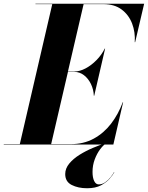

<svg xmlns="http://www.w3.org/2000/svg" viewBox="-68 -770 788 1023"><path d="M541 148Q533.5 162 516.2 182Q499 202 469.8 217.5Q440.5 233 396 233Q348.5 233 314 215.5Q279.5 198 279.5 157.5Q279.5 127.5 301 101.5Q322.5 75.5 356.2 54.5Q390 33.5 427.5 17.8Q465 2 497 -8L498 -6.5Q482.5 3 465.5 25.5Q448.5 48 436.8 79.2Q425 110.5 425 146Q425 176.5 433.8 194.5Q442.5 212.5 458 212.5Q476.5 212.5 492.8 201Q509 189.5 521.2 174Q533.5 158.5 539.5 147ZM328 -387H294L204.5 -2H309Q377.5 -2 431.2 -31.2Q485 -60.5 523.8 -111Q562.5 -161.5 586 -225H588L536 0H-48V-2H37.5L210.5 -748H121V-750H700L652 -545H650Q653.5 -598.5 635.8 -644.8Q618 -691 579.8 -719.5Q541.5 -748 483 -748H377.5L294 -389H328Q356.5 -389 387.8 -405.5Q419 -422 446.2 -449.8Q473.5 -477.5 490 -511H492L434 -260H432Q430.5 -293.5 416.5 -322.5Q402.5 -351.5 379.5 -369.2Q356.5 -387 328 -387Z"/></svg>

Font: Bodoni* 96
Style: Bold Italic
Weight: 700
Italic angle: -13°
Version: Version 2.2